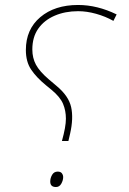

<svg xmlns="http://www.w3.org/2000/svg" viewBox="-20 -744 519 772"><path d="M229 -177Q237 -206 241 -228Q245 -250 245 -267Q245 -299 233.5 -326.5Q222 -354 187 -383L165 -401Q126 -433 105 -464.5Q84 -496 84 -543Q84 -626 142 -675Q200 -724 294 -724Q371 -724 449 -686L436 -660Q404 -678 366.5 -688.5Q329 -699 294 -699Q242 -699 200 -681Q158 -663 134 -629Q110 -595 110 -545Q110 -511 124.5 -484Q139 -457 175 -426L208 -398Q256 -358 266 -313.5Q276 -269 262 -207L255 -177ZM205 8Q182 8 182 -14Q182 -28 189.5 -41Q197 -54 212 -54Q224 -54 229 -47Q234 -40 234 -32Q234 -19 226.5 -5.5Q219 8 205 8Z"/></svg>

Font: Noto Sans Thaana Thin
Style: Regular
Weight: 100
Designer: David Williams
Foundry: Google Inc.
Version: Version 3.001; ttfautohint (v1.8.4.7-5d5b)